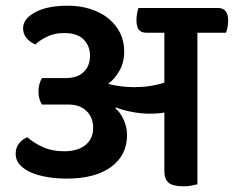

<svg xmlns="http://www.w3.org/2000/svg" viewBox="-20 -643 821 674"><path d="M673 -528V4Q664 6 652 8.5Q640 11 624 11Q587 11 572 -1.5Q557 -14 557 -42V-248Q538 -244 504 -244Q474 -244 441 -250.5Q408 -257 387 -266L385 -263Q403 -248 414.5 -222Q426 -196 426 -169Q426 -98 370 -57Q314 -16 214 -16Q181 -16 149 -21Q117 -26 91.5 -36.5Q66 -47 50.5 -63.5Q35 -80 35 -102Q35 -126 48 -141Q61 -156 76 -161Q99 -141 131 -126.5Q163 -112 205 -112Q253 -112 280 -134Q307 -156 307 -194Q307 -231 283.5 -253.5Q260 -276 221 -276H127Q122 -284 118.5 -295.5Q115 -307 115 -322Q115 -336 118.5 -348Q122 -360 127 -369H211Q251 -369 273.5 -390Q296 -411 296 -448Q296 -481 274 -504Q252 -527 205 -527Q172 -527 146.5 -515Q121 -503 104 -487Q85 -495 73 -509.5Q61 -524 61 -544Q61 -577 103.5 -600Q146 -623 218 -623Q261 -623 297 -611.5Q333 -600 359.5 -579Q386 -558 401 -528.5Q416 -499 416 -462Q416 -424 399.5 -395Q383 -366 360 -349Q374 -344 400.5 -340.5Q427 -337 450 -337Q509 -337 557 -353V-528H495Q475 -528 467 -539Q459 -550 459 -573Q459 -582 461 -594.5Q463 -607 466 -615H745Q781 -615 781 -571Q781 -562 779 -549Q777 -536 773 -528Z"/></svg>

Font: Baloo 2 SemiBold
Style: Regular
Weight: 600
Designer: Sarang Kulkarni and Ek Type
Foundry: Ek Type
Version: Version 1.640;hotconv 1.0.111;makeotfexe 2.5.65597; ttfautoh